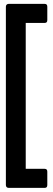

<svg xmlns="http://www.w3.org/2000/svg" viewBox="-20 -836 270 973"><path d="M206.1 -719.7Q206.1 -719.7 206.1 -719.7Q206.1 -719.7 206.1 -719.7Q212.9 -719.7 216.8 -723.6Q219.7 -727.5 219.7 -734.4Q219.7 -734.4 219.7 -767.6Q219.7 -801.8 219.7 -801.8Q219.7 -801.8 219.7 -801.8Q219.7 -801.8 219.7 -801.8Q219.7 -808.6 216.8 -812.5Q212.9 -816.4 206.1 -816.4Q206.1 -816.4 182.6 -816.4Q159.2 -816.4 128.9 -816.4Q91.8 -816.4 57.6 -816.4Q24.4 -816.4 24.4 -816.4Q24.4 -816.4 24.4 -816.4Q24.4 -816.4 24.4 -816.4Q17.6 -816.4 13.7 -812.5Q9.8 -808.6 9.8 -801.8Q9.8 -801.8 9.8 -750Q9.8 -697.3 9.8 -615.2Q9.8 -570.3 9.8 -520.5Q9.8 -470.7 9.8 -418Q9.8 -297.9 9.8 -179.7Q9.8 -61.5 9.8 14.6Q9.8 54.7 9.8 78.1Q9.8 101.6 9.8 101.6Q9.8 101.6 9.8 101.6Q9.8 101.6 9.8 101.6Q9.8 108.4 13.7 112.3Q17.6 116.2 24.4 116.2Q24.4 116.2 47.9 116.2Q71.3 116.2 101.6 116.2Q138.7 116.2 171.9 116.2Q206.1 116.2 206.1 116.2Q206.1 116.2 206.1 116.2Q206.1 116.2 206.1 116.2Q212.9 116.2 216.8 112.3Q219.7 108.4 219.7 101.6Q219.7 101.6 219.7 68.4Q219.7 34.2 219.7 34.2Q219.7 34.2 219.7 34.2Q219.7 34.2 219.7 34.2Q219.7 27.3 216.8 23.4Q212.9 19.5 206.1 19.5Q206.1 19.5 158.2 19.5Q110.4 19.5 110.4 19.5Q110.4 19.5 110.4 -22.5Q110.4 -65.4 110.4 -132.8Q110.4 -168.9 110.4 -210Q110.4 -251 110.4 -294.9Q110.4 -347.7 110.4 -401.4Q110.4 -455.1 110.4 -503.9Q110.4 -594.7 110.4 -657.2Q110.4 -719.7 110.4 -719.7Q110.4 -719.7 158.2 -719.7Q206.1 -719.7 206.1 -719.7Z"/></svg>

Font: Franchise Goodkids
Style: Regular
Weight: 500
Designer: ""
Version: ""